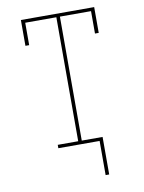

<svg xmlns="http://www.w3.org/2000/svg" viewBox="-99 -803 798 1063"><g transform="rotate(-10 300.0 -271.5)"><path d="M407 192V0H175V-19H290V-716H115V-590H94V-735H506V-590H485V-716H310V-19H427V192Z"/></g></svg>

Font: Iosevka Curly Slab ThEx
Style: Regular
Weight: 100
Width: 7
Monospace: yes
Designer: Belleve Invis
Foundry: Belleve Invis
Version: Version 11.1.0; ttfautohint (v1.8.3)